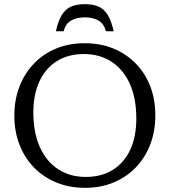

<svg xmlns="http://www.w3.org/2000/svg" viewBox="-20 -894 816 924"><path d="M387.5 -686Q462.5 -686 524.8 -660.8Q587 -635.5 632.5 -589.2Q678 -543 702.8 -479.5Q727.5 -416 727.5 -339Q727.5 -262.5 703 -198.5Q678.5 -134.5 633 -87.8Q587.5 -41 525.8 -15.5Q464 10 389 10Q314.5 10 252 -15.5Q189.5 -41 144.2 -87.2Q99 -133.5 74 -197.2Q49 -261 49 -337Q49 -414 73.8 -477.8Q98.5 -541.5 143.8 -588.5Q189 -635.5 251 -660.8Q313 -686 387.5 -686ZM392.5 -42.5Q468.5 -42.5 523.2 -76.8Q578 -111 607 -174Q636 -237 636 -323Q636 -422 604.5 -491.2Q573 -560.5 516.2 -597.2Q459.5 -634 384 -634Q308 -634 253.5 -599.8Q199 -565.5 169.8 -502.5Q140.5 -439.5 140.5 -353.5Q140.5 -255 172.2 -185.2Q204 -115.5 260.8 -79Q317.5 -42.5 392.5 -42.5ZM388 -810.5Q348.5 -810.5 322 -795Q295.5 -779.5 286 -743.5H249Q260 -793.5 277.5 -822Q295 -850.5 322 -862.2Q349 -874 388 -874Q427.5 -874 454.2 -862.2Q481 -850.5 498.5 -822Q516 -793.5 527 -743.5H490Q480.5 -779.5 454.2 -795Q428 -810.5 388 -810.5Z"/></svg>

Font: Newsreader 16pt 16pt
Style: Regular
Weight: 400
Version: Version 1.003